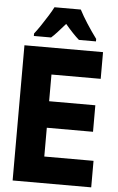

<svg xmlns="http://www.w3.org/2000/svg" viewBox="-61 -969 622 1010"><g transform="rotate(5 250.0 -463.5)"><path d="M45 0V-714H460V-573H200V-432H444V-292H200V-140H460V0ZM90 -780Q105 -799 123.5 -826.5Q142 -854 159 -881.5Q176 -909 185 -927H324Q341 -894 365.5 -856Q390 -818 418 -780V-767H328Q312 -781 293.5 -800.5Q275 -820 254 -845Q232 -820 213.5 -799.5Q195 -779 181 -767H90Z"/></g></svg>

Font: Noto Sans Mono ExtraCondensed Black
Style: Regular
Weight: 900
Width: 2
Designer: Monotype Design Team
Foundry: Monotype Imaging Inc.
Version: Version 2.014